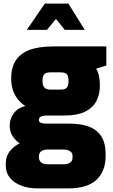

<svg xmlns="http://www.w3.org/2000/svg" viewBox="-20 -797 626 1067"><path d="M188 250Q139 250 99 235Q59 220 35.5 191.5Q12 163 12 123V112Q12 71 36.5 41Q61 11 100 -5.5Q139 -22 184 -22L245 34Q228 34 217 39Q206 44 201 52.5Q196 61 196 72V77Q196 93 207.5 104.5Q219 116 245 116H333Q355 116 369 107Q383 98 383 81V69Q383 57 376.5 49.5Q370 42 359 38Q348 34 333 34H241Q133 34 83.5 -4.5Q34 -43 34 -97Q34 -138 57 -168Q80 -198 121 -208Q93 -226 75.5 -250Q58 -274 50 -302Q42 -330 42 -361Q42 -419 66 -458.5Q90 -498 141.5 -518.5Q193 -539 277 -539H571V-433L514 -415Q521 -405 525.5 -391.5Q530 -378 532.5 -360.5Q535 -343 535 -320Q535 -270 514.5 -233Q494 -196 451 -175.5Q408 -155 338 -155H236Q220 -155 208 -149.5Q196 -144 196 -131Q196 -118 208 -114Q220 -110 236 -110H366Q427 -110 472 -94Q517 -78 542 -40.5Q567 -3 567 61V70Q567 154 516.5 202Q466 250 357 250ZM261 -299H316Q333 -299 343 -304Q353 -309 357 -320Q361 -331 361 -348Q361 -365 357 -375.5Q353 -386 343 -390.5Q333 -395 316 -395H261Q236 -395 226 -384.5Q216 -374 216 -348Q216 -323 226 -311Q236 -299 261 -299ZM129 -631 229 -777H360L451 -631H340L291 -692L241 -631Z"/></svg>

Font: Exo Thin Black
Style: Regular
Weight: 900
Version: Version 2.000